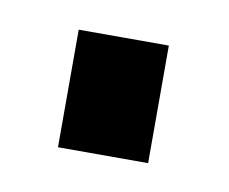

<svg xmlns="http://www.w3.org/2000/svg" viewBox="-32 -157 230 193"><g transform="rotate(10 82.5 -60.0)"><path d="M36 0H128V-120H36Z"/></g></svg>

Font: Queering
Style: Regular
Weight: 400
Designer: Adam Naccarato
Foundry: adamnac
Version: Version 2.000;hotconv 1.0.109;makeotfexe 2.5.65596